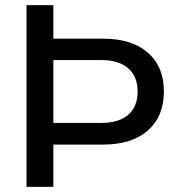

<svg xmlns="http://www.w3.org/2000/svg" viewBox="-20 -725 699 745"><path d="M83 0V-705H187V-575H379Q492 -575 554 -520.5Q616 -466 616 -370Q616 -274 554 -219Q492 -164 379 -164H187V0ZM187 -248H372Q441 -248 477.5 -279.5Q514 -311 514 -370Q514 -428 477.5 -460Q441 -492 372 -492H187Z"/></svg>

Font: Mulish SemiBold
Style: Regular
Weight: 600
Designer: Vernon Adams
Foundry: Vernon Adams
Version: Version 3.603; ttfautohint (v1.8.3)